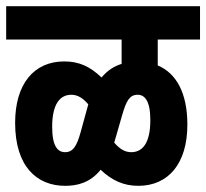

<svg xmlns="http://www.w3.org/2000/svg" viewBox="-20 -642 668 622"><path d="M0 -514H374V-435C351 -428 329 -415 309 -391C271 -427 236 -443 188 -443C90 -443 29 -370 29 -244C29 -102 100 -40 191 -40C231 -40 272 -50 306 -92C343 -57 381 -40 428 -40C526 -40 587 -113 587 -238C587 -341 551 -405 491 -430V-514H628V-622H0ZM353 -190 376 -270C389 -314 399 -335 426 -335C449 -335 467 -315 467 -253C467 -177 441 -149 405 -149C385 -149 368 -159 350 -180C351 -183 352 -187 353 -190ZM149 -231C149 -306 175 -335 211 -335C231 -335 248 -325 266 -304C265 -300 264 -297 263 -293L241 -213C229 -170 217 -149 191 -149C167 -149 149 -168 149 -231Z"/></svg>

Font: Noto Sans ExtraCondensed
Style: Bold Italic
Weight: 700
Width: 2
Italic angle: -12°
Designer: Monotype Design Team
Foundry: Monotype Imaging Inc.
Version: Version 2.013